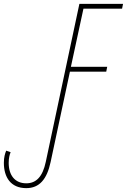

<svg xmlns="http://www.w3.org/2000/svg" viewBox="-120 -734 657 994"><path d="M16 240C84 240 123 194 142 105L242 -363H430L435 -388H247L312 -689H512L517 -714H291L117 104C101 180 68 215 16 215C-43 215 -75 173 -75 109C-75 85 -70 65 -65 54L-88 46C-94 61 -100 80 -100 109C-100 183 -65 240 16 240Z"/></svg>

Font: Noto Sans ExtraCondensed Thin
Style: Italic
Weight: 100
Width: 2
Italic angle: -12°
Designer: Monotype Design Team
Foundry: Monotype Imaging Inc.
Version: Version 2.013